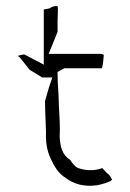

<svg xmlns="http://www.w3.org/2000/svg" viewBox="-20 -644 426 627"><path d="M39 -462C40 -459 43 -458 44 -457L77 -416L118 -391H151L144 -371C137 -351 134 -336 127 -314C127 -292 128 -269 129 -246C129 -229 131 -218 130 -198C130 -172 135 -149 144 -130C157 -100 171 -77 196 -62L197 -61C221 -44 252 -33 297 -39C316 -43 338 -49 346 -57C343 -64 337 -74 332 -77H331L314 -95C292 -87 264 -85 236 -95H235C222 -102 215 -113 209 -122C183 -138 177 -165 175 -195V-206C176 -219 175 -231 175 -246L172 -306C172 -338 168 -367 168 -400V-409L190 -421H313C316 -433 318 -449 319 -465C316 -466 313 -468 309 -468H139L168 -540V-575L169 -612C169 -616 169 -619 168 -624C155 -625 147 -621 143 -617L123 -613V-433L60 -466C54 -466 46 -464 39 -462Z"/></svg>

Font: SolarCharger
Style: 150
Weight: 100
Designer: Mew Too
Foundry: Cannot Into Space Fonts/KineticPlasma Fonts
Version: Version 1.100